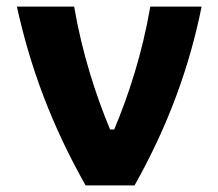

<svg xmlns="http://www.w3.org/2000/svg" viewBox="-20 -560 660 580"><path d="M204 -540H31C71.5 -357 134 -185.5 238.5 0H386.5C489 -182 553 -360.5 589 -540H434C410 -399.5 368.5 -272 325 -169H312.5C269.5 -272 228 -399.5 204 -540Z"/></svg>

Font: Monaspace Argon ExtraBold
Style: Bold
Weight: 800
Designer: Riley Cran & the Lettermatic Team
Foundry: Lettermatic
Version: Version 1.000 (Monaspace Argon)